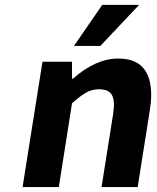

<svg xmlns="http://www.w3.org/2000/svg" viewBox="-20 -761 640 781"><path d="M280.8 -574.2 396 -741.2H545.9L388.2 -574.2ZM71.8 0 152.8 -509.8H272.9V-440.9H276.9Q369.6 -522.9 460.9 -522.9Q542.5 -522.9 574 -468.8Q605.5 -414.6 589.8 -314.9L540 0H393.1L439.9 -295.9Q448.7 -349.1 435.8 -373.5Q422.9 -397.9 382.8 -397.9Q354.5 -397.9 330.6 -384.5Q306.6 -371.1 272.9 -340.8L219.2 0Z"/></svg>

Font: Office Code Pro Bold Italic
Style: Regular
Weight: 700
Italic angle: -9°
Designer: Nathan Rutzky & Paul D. Hunt
Foundry: Adobe Systems Incorporated
Version: Version 1.004;PS 001.004;hotconv 1.0.70;makeotf.lib2.5.58329